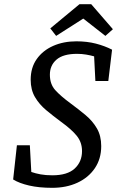

<svg xmlns="http://www.w3.org/2000/svg" viewBox="-20 -884 561 920"><path d="M43 -24 61 -188H123L130 -60Q150 -53 174.5 -48.5Q199 -44 231 -44Q303 -44 338 -76.5Q373 -109 373 -160Q373 -202 348 -233Q323 -264 273 -300Q235 -328 201.5 -356Q168 -384 147.5 -419Q127 -454 127 -502Q127 -560 156 -601Q185 -642 234.5 -664Q284 -686 346 -686Q397 -686 439.5 -675Q482 -664 517 -646L499 -496H437L431 -614Q413 -619 392.5 -622.5Q372 -626 349 -626Q283 -626 251 -598.5Q219 -571 219 -526Q219 -481 244.5 -452.5Q270 -424 319 -388Q357 -360 390.5 -332Q424 -304 444.5 -268.5Q465 -233 465 -184Q465 -123 434.5 -78Q404 -33 351 -8.5Q298 16 230 16Q167 16 119.5 5Q72 -6 43 -24ZM417 -864 521 -744 485 -712 379 -795 249 -712 221 -748 361 -864Z"/></svg>

Font: Source Serif 4 Caption
Style: Italic
Weight: 400
Italic angle: -12°
Designer: Frank Grießhammer
Foundry: Adobe Systems Incorporated
Version: Version 4.004;hotconv 1.0.117;makeotfexe 2.5.65602